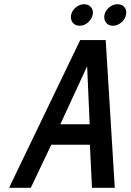

<svg xmlns="http://www.w3.org/2000/svg" viewBox="-20 -890 619 910"><path d="M379 -870Q358 -870 339.5 -855Q321 -840 317 -819Q313 -798 324.5 -783Q336 -768 357 -768Q379 -768 396.5 -783Q414 -798 419 -819Q424 -840 412 -855Q400 -870 379 -870ZM537 -870Q516 -870 497.5 -855Q479 -840 475 -819Q471 -798 482.5 -783Q494 -768 515 -768Q536 -768 554.5 -783Q573 -798 577 -819Q582 -840 570.5 -855Q559 -870 537 -870ZM524 0 481 -700H360L23 0H126L223 -204H406L416 0ZM266 -301 393 -576 405 -301Z"/></svg>

Font: Advent Pro SemiBold
Style: Italic
Weight: 600
Italic angle: -12°
Version: Version 3.000